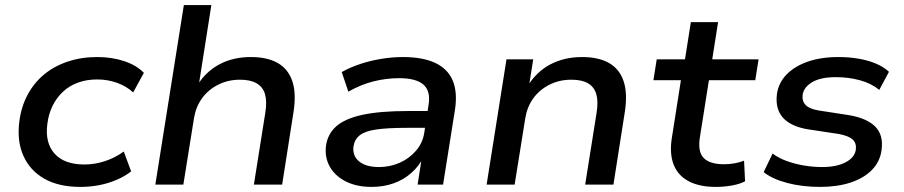

<svg xmlns="http://www.w3.org/2000/svg" viewBox="-20 -725 3552 754"><path d="M296 9Q210 9 153.5 -23.5Q97 -56 71.5 -114Q46 -172 56 -248Q63 -305 88 -352Q113 -399 152.5 -432Q192 -465 245.5 -483Q299 -501 362 -501Q419 -501 467.5 -485Q516 -469 545 -439L503 -362Q476 -387 439 -400Q402 -413 362 -413Q320 -413 286 -400.5Q252 -388 227 -364.5Q202 -341 186.5 -309.5Q171 -278 166 -239Q156 -165 194 -122Q232 -79 312 -79Q351 -79 391.5 -92Q432 -105 466 -130L495 -52Q471 -33 438.5 -19Q406 -5 370 2Q334 9 296 9Z M590 0 702 -705H810L760 -387H753Q787 -443 841 -472Q895 -501 965 -501Q1029 -501 1070 -478Q1111 -455 1127.5 -407.5Q1144 -360 1133 -287L1088 0H977L1022 -283Q1029 -328 1020.5 -356Q1012 -384 987.5 -398Q963 -412 923 -412Q875 -412 836 -392Q797 -372 773 -338.5Q749 -305 742 -262L700 0Z M1439 9Q1381 9 1339 -12Q1297 -33 1276 -69Q1255 -105 1260 -151Q1266 -198 1300 -228.5Q1334 -259 1403 -274Q1472 -289 1582 -289H1675L1665 -223H1578Q1502 -223 1457.5 -216.5Q1413 -210 1392.5 -193.5Q1372 -177 1368 -149Q1364 -112 1391 -90.5Q1418 -69 1468 -69Q1512 -69 1550 -86Q1588 -103 1614 -133.5Q1640 -164 1646 -203L1663 -313Q1672 -367 1643 -392.5Q1614 -418 1548 -418Q1497 -418 1447 -405.5Q1397 -393 1348 -365L1322 -442Q1356 -461 1395.5 -474Q1435 -487 1478 -494Q1521 -501 1562 -501Q1640 -501 1689 -478Q1738 -455 1757.5 -409.5Q1777 -364 1767 -296L1720 0H1620L1637 -109H1644Q1626 -73 1595.5 -46Q1565 -19 1525.5 -5Q1486 9 1439 9Z M1891 0 1969 -492H2074L2057 -385H2051Q2086 -443 2141 -472Q2196 -501 2266 -501Q2330 -501 2371 -478Q2412 -455 2428.5 -407.5Q2445 -360 2434 -287L2389 0H2278L2323 -283Q2330 -328 2321.5 -356Q2313 -384 2289 -398Q2265 -412 2224 -412Q2176 -412 2137 -392Q2098 -372 2074 -338.5Q2050 -305 2043 -262L2001 0Z M2791 9Q2726 9 2684 -13.5Q2642 -36 2625.5 -78.5Q2609 -121 2618 -181L2654 -410H2546L2559 -492H2670L2693 -638H2800L2777 -492H2959L2946 -410H2764L2729 -189Q2719 -130 2743 -105Q2767 -80 2823 -80Q2844 -80 2864 -83.5Q2884 -87 2902 -94L2906 -13Q2885 -2 2854 3.5Q2823 9 2791 9Z M3201 9Q3130 9 3071.5 -6.5Q3013 -22 2979 -49L3014 -122Q3038 -104 3070 -92.5Q3102 -81 3137.5 -75Q3173 -69 3208 -69Q3266 -69 3301.5 -88Q3337 -107 3341 -138Q3344 -163 3328 -177.5Q3312 -192 3273 -199L3154 -217Q3086 -228 3055 -262.5Q3024 -297 3031 -355Q3037 -399 3068 -431.5Q3099 -464 3151 -482.5Q3203 -501 3273 -501Q3314 -501 3352 -494.5Q3390 -488 3420.5 -475Q3451 -462 3471 -443L3433 -372Q3401 -398 3356.5 -410Q3312 -422 3263 -422Q3202 -422 3169 -402Q3136 -382 3132 -352Q3129 -328 3144 -312.5Q3159 -297 3196 -291L3313 -273Q3384 -261 3417 -228Q3450 -195 3442 -136Q3436 -90 3404 -57.5Q3372 -25 3320 -8Q3268 9 3201 9Z"/></svg>

Font: Nunito Sans 10pt SemiExpanded SemiBold
Style: Italic
Weight: 600
Width: 6
Italic angle: -9°
Designer: Vernon Adams
Foundry: Vernon Adams
Version: Version 3.101;gftools[0.9.27]